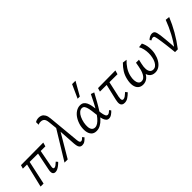

<svg xmlns="http://www.w3.org/2000/svg" viewBox="164 -1713 2722 2722"><g transform="rotate(-45 1525.5 -351.5)"><path d="M357 5Q339 5 326 -4.5Q313 -14 309.5 -36Q306 -58 314 -94L378 -409H430L371 -98Q369 -87 369 -75.5Q369 -64 373.5 -56.5Q378 -49 389 -49Q403 -49 421.5 -62Q440 -75 464 -98L486 -71Q464 -48 441.5 -31Q419 -14 398.5 -4.5Q378 5 357 5ZM62 0 160 -409H211L122 0ZM513 -355 64 -357 80 -411 530 -414Z M895 5Q877 5 862.5 -3.5Q848 -12 839.5 -34Q831 -56 828 -95L809 -397L792 -559Q787 -611 767 -630.5Q747 -650 714 -650Q699 -651 685 -647.5Q671 -644 663 -638L662 -690Q672 -699 691.5 -705Q711 -711 734 -711Q761 -711 784.5 -699.5Q808 -688 825 -659Q842 -630 846 -580L891 -106Q894 -72 902 -59.5Q910 -47 922 -47Q936 -47 950 -57.5Q964 -68 974 -80L996 -53Q971 -26 948 -10.5Q925 5 895 5ZM542 0 818 -451 830 -379 606 0Z M1182 6Q1131 6 1103 -23.5Q1075 -53 1068 -102.5Q1061 -152 1073 -212Q1088 -274 1117.5 -321Q1147 -368 1187.5 -394Q1228 -420 1271 -420Q1307 -420 1329.5 -403.5Q1352 -387 1365 -359Q1378 -331 1385 -295.5Q1392 -260 1397 -220Q1402 -175 1407.5 -135Q1413 -95 1424 -70Q1435 -45 1456 -45Q1471 -45 1485.5 -55.5Q1500 -66 1515 -80L1534 -55Q1515 -33 1487.5 -14Q1460 5 1432 5Q1405 5 1388.5 -13.5Q1372 -32 1362.5 -62Q1353 -92 1348 -128Q1343 -164 1339 -200Q1334 -252 1325.5 -291Q1317 -330 1302.5 -351.5Q1288 -373 1260 -373Q1233 -373 1208.5 -352Q1184 -331 1166 -293.5Q1148 -256 1138 -208Q1129 -160 1132.5 -123Q1136 -86 1153.5 -65.5Q1171 -45 1202 -45Q1230 -45 1258.5 -64Q1287 -83 1316.5 -118Q1346 -153 1375.5 -200.5Q1405 -248 1434.5 -305Q1464 -362 1494 -424L1544 -406Q1508 -339 1473.5 -277.5Q1439 -216 1405 -164Q1371 -112 1335.5 -74Q1300 -36 1262 -15Q1224 6 1182 6ZM1314 -509 1405 -711H1473L1358 -509Z M1746 5Q1717 5 1702 -6.5Q1687 -18 1682.5 -36.5Q1678 -55 1680.5 -76Q1683 -97 1687 -116L1756 -409H1810L1746 -120Q1742 -98 1741.5 -81Q1741 -64 1747 -54Q1753 -44 1767 -44Q1787 -44 1809.5 -60.5Q1832 -77 1858 -101L1881 -71Q1848 -38 1815.5 -16.5Q1783 5 1746 5ZM1609 -357 1625 -411 1976 -414 1959 -355Z M2114 8Q2067 8 2037.5 -18.5Q2008 -45 1999.5 -94.5Q1991 -144 2007 -211Q2021 -273 2052.5 -323Q2084 -373 2130 -418L2195 -409Q2152 -369 2119 -319Q2086 -269 2072 -208Q2062 -166 2064.5 -128Q2067 -90 2083.5 -66Q2100 -42 2130 -42Q2158 -42 2178 -58.5Q2198 -75 2212 -102Q2226 -129 2235 -161Q2244 -193 2249 -223L2260 -285H2320L2305 -219Q2292 -162 2295.5 -123Q2299 -84 2317 -63Q2335 -42 2366 -42Q2394 -42 2415.5 -59Q2437 -76 2452.5 -106Q2468 -136 2476 -176Q2484 -214 2483.5 -255.5Q2483 -297 2474 -337Q2465 -377 2446 -410L2511 -418Q2539 -363 2544.5 -302Q2550 -241 2538 -186Q2526 -130 2500 -85.5Q2474 -41 2437.5 -16.5Q2401 8 2357 8Q2298 8 2267 -30Q2236 -68 2239 -128L2266 -123Q2242 -56 2203.5 -24Q2165 8 2114 8Z M2758 0Q2754 -38 2749.5 -80Q2745 -122 2740 -162.5Q2735 -203 2729.5 -240Q2724 -277 2719 -305Q2712 -343 2706 -356.5Q2700 -370 2681 -370Q2671 -370 2659.5 -365.5Q2648 -361 2639 -354L2623 -377Q2644 -397 2667 -408Q2690 -419 2712 -419Q2737 -419 2750 -406.5Q2763 -394 2769 -370Q2775 -346 2780 -313Q2786 -264 2790.5 -214.5Q2795 -165 2799 -115.5Q2803 -66 2804 -17L2774 -22Q2845 -118 2897.5 -216.5Q2950 -315 2988 -417L3051 -411Q3008 -305 2949 -202Q2890 -99 2814 0Z"/></g></svg>

Font: Ysabeau
Style: Italic
Weight: 400
Italic angle: -12°
Designer: Christian Thalmann (Catharsis Fonts)
Version: Version 2.000;gftools[0.9.27.dev2+g8671c4b]